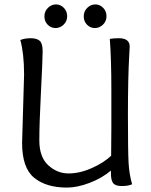

<svg xmlns="http://www.w3.org/2000/svg" viewBox="-20 -839 684 869"><path d="M80 -192 89 -501Q89 -596 72 -658Q92 -666 119 -666Q146 -666 159.5 -654.5Q173 -643 173 -607.5Q173 -572 165.5 -425.5Q158 -279 158 -203.5Q158 -128 198.5 -91Q239 -54 290 -54Q341 -54 395 -78Q449 -102 483 -134L484 -262V-431Q484 -572 477 -663Q494 -666 518 -666Q567 -666 567 -628Q567 -626 565 -591Q559 -486 559 -320Q559 -154 562 -101.5Q565 -49 578 -5Q560 3 531.5 3Q503 3 492.5 -9.5Q482 -22 482 -56V-67Q442 -33 386 -11.5Q330 10 283 10Q189 10 134.5 -34.5Q80 -79 80 -192ZM462 -765.5Q462 -743 446 -727.5Q430 -712 409.5 -712Q389 -712 374 -727Q359 -742 359 -765Q359 -788 375 -803.5Q391 -819 411.5 -819Q432 -819 447 -803.5Q462 -788 462 -765.5ZM284 -765.5Q284 -743 268 -727.5Q252 -712 231.5 -712Q211 -712 196 -727Q181 -742 181 -765Q181 -788 197 -803.5Q213 -819 233.5 -819Q254 -819 269 -803.5Q284 -788 284 -765.5Z"/></svg>

Font: Overlock
Style: Regular
Weight: 400
Designer: Dario Muhafara
Foundry: Dario Manuel Muhafara
Version: Version 1.001